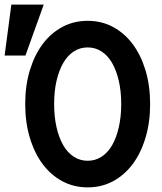

<svg xmlns="http://www.w3.org/2000/svg" viewBox="-79 -800 699 830"><path d="M300 10Q360 10 409.5 -16.5Q458.9 -43 494.5 -90.5Q530 -138 550 -204.5Q570 -271 570 -350Q570 -430 550 -496Q530 -562 494.5 -609.5Q458.9 -657 409.5 -683.5Q360 -710 300 -710Q240 -710 190.5 -683.5Q141.1 -657 105.5 -609.5Q70 -562 50 -496Q30 -430 30 -350Q30 -271 50 -204.5Q70 -138 105.5 -90.5Q141.1 -43 190.5 -16.5Q240 10 300 10ZM300.1 -105Q267 -105 240 -122.5Q213 -140 194.5 -172Q176 -204 165.5 -249.5Q155 -295 155 -350.5Q155 -406 165.5 -451Q176 -496 194.5 -528Q213 -560 239.9 -577.5Q266.7 -595 299.9 -595Q333 -595 360 -577.5Q387 -560 405.5 -528Q424 -496 434.5 -451Q445 -406 445 -350.5Q445 -295 434.5 -249.5Q424 -204 405.5 -172Q387 -140 360.1 -122.5Q333.3 -105 300.1 -105ZM110 -780H-30L-59 -560H31Z"/></svg>

Font: CommitMonoV143 ExtLt
Style: Regular
Weight: 200
Monospace: yes
Designer: Eigil Nikolajsen
Foundry: Eigil Nikolajsen
Version: Version 1.143